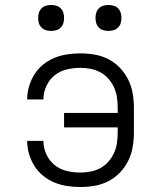

<svg xmlns="http://www.w3.org/2000/svg" viewBox="-20 -742 640 770"><path d="M302 8Q276 8 249.5 4Q223 0 198.5 -10Q174 -20 153 -37Q132 -54 118 -76.5Q104 -99 96.5 -124.5Q89 -150 89 -177Q89 -177 89 -177Q89 -177 89 -177H154Q154 -177 154 -177Q154 -177 154 -177Q154 -150 165.5 -124Q177 -98 198.5 -80.5Q220 -63 247.5 -56.5Q275 -50 302 -50Q323 -50 343.5 -54Q364 -58 382.5 -68Q401 -78 415 -94Q429 -110 437.5 -129Q446 -148 449 -168.5Q452 -189 452 -210V-231H237V-289H452V-310Q452 -331 449 -351.5Q446 -372 437.5 -391Q429 -410 415 -426Q401 -442 382.5 -452Q364 -462 343.5 -466Q323 -470 302 -470Q275 -470 247.5 -463.5Q220 -457 198.5 -439.5Q177 -422 165.5 -396Q154 -370 154 -343Q154 -343 154 -343Q154 -343 154 -343H89Q89 -343 89 -343Q89 -343 89 -343Q89 -370 96.5 -395.5Q104 -421 118 -443.5Q132 -466 153 -483Q174 -500 198.5 -510Q223 -520 249.5 -524Q276 -528 302 -528Q331 -528 360 -523Q389 -518 415 -504.5Q441 -491 461 -470Q481 -449 494 -423Q507 -397 512 -368Q517 -339 517 -310V-210Q517 -181 512 -152Q507 -123 494 -97Q481 -71 461 -50Q441 -29 415 -15.5Q389 -2 360 3Q331 8 302 8ZM415 -618Q404 -618 394 -621Q384 -624 376.5 -631.5Q369 -639 366 -649Q363 -659 363 -670Q363 -681 366 -691Q369 -701 376.5 -708.5Q384 -716 394 -719Q404 -722 415 -722Q426 -722 436 -719Q446 -716 453.5 -708.5Q461 -701 464 -691Q467 -681 467 -670Q467 -659 464 -649Q461 -639 453.5 -631.5Q446 -624 436 -621Q426 -618 415 -618ZM185 -618Q174 -618 164 -621Q154 -624 146.5 -631.5Q139 -639 136 -649Q133 -659 133 -670Q133 -681 136 -691Q139 -701 146.5 -708.5Q154 -716 164 -719Q174 -722 185 -722Q196 -722 206 -719Q216 -716 223.5 -708.5Q231 -701 234 -691Q237 -681 237 -670Q237 -659 234 -649Q231 -639 223.5 -631.5Q216 -624 206 -621Q196 -618 185 -618Z"/></svg>

Font: Iosevka Aile Custom Light
Style: Regular
Weight: 300
Designer: Belleve Invis
Foundry: Belleve Invis
Version: Version 17.0.2; ttfautohint (v1.8.3)